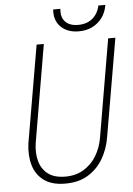

<svg xmlns="http://www.w3.org/2000/svg" viewBox="-60 -927 680 983"><g transform="rotate(-5 280.5 -436.0)"><path d="M518.6 -710.9H555.7L469.7 -210.4Q459.5 -146.5 429.4 -96.2Q399.4 -45.9 350.3 -17.1Q301.3 11.7 232.4 10.7Q166 10.3 126 -19.3Q85.9 -48.8 71.3 -98.6Q56.6 -148.4 64.9 -210.4L150.9 -710.9H188L102.5 -210Q94.7 -159.2 106 -117.4Q117.2 -75.7 148.7 -50.8Q180.2 -25.9 234.9 -24.9Q290.5 -23.9 331.8 -48.3Q373 -72.8 398.7 -114.7Q424.3 -156.7 433.1 -210ZM483.4 -882.8H519Q513.2 -844.2 492.4 -816.7Q471.7 -789.1 440.7 -774.2Q409.7 -759.3 370.6 -759.8Q314 -760.3 280.3 -793.2Q246.6 -826.2 251 -882.8H288.1Q283.7 -839.4 306.2 -816.2Q328.6 -793 371.1 -793Q415 -792.5 444.6 -816.2Q474.1 -839.8 483.4 -882.8Z"/></g></svg>

Font: Roboto Condensed ExtraLight
Style: Italic
Weight: 250
Italic angle: -12°
Designer: Christian Robertson
Foundry: Google
Version: Version 3.008; 2023